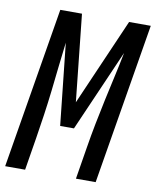

<svg xmlns="http://www.w3.org/2000/svg" viewBox="-96 -799 701 863"><g transform="rotate(10 254.5 -367.5)"><path d="M-13 0 109 -735H208L250 -338L423 -735H522L400 0H310L334 -147Q343 -203 354 -259Q365 -315 377 -371Q389 -427 401.5 -482.5Q414 -538 425 -594L262 -221H199L159 -594Q152 -539 146 -483Q140 -427 133.5 -370.5Q127 -314 119 -258.5Q111 -203 102 -147L78 0Z"/></g></svg>

Font: Iosevka Curly Medium Oblique
Style: Regular
Weight: 500
Italic angle: -9°
Monospace: yes
Designer: Belleve Invis
Foundry: Belleve Invis
Version: Version 11.1.0; ttfautohint (v1.8.3)